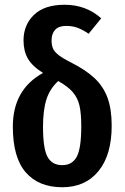

<svg xmlns="http://www.w3.org/2000/svg" viewBox="-20 -774 524 808"><path d="M450 -245Q450 -122 394.5 -54Q339 14 242 14Q143 14 88.5 -48.5Q34 -111 34 -241Q34 -397 161 -467Q115 -496 97 -528Q79 -560 79 -604Q79 -669 123 -711.5Q167 -754 252 -754Q342 -754 406 -697L353 -632Q328 -649 306.5 -657Q285 -665 259 -665Q227 -665 212 -648.5Q197 -632 197 -604Q197 -584 203 -570Q209 -556 227 -542Q245 -528 281 -510Q342 -479 378.5 -444.5Q415 -410 432.5 -362.5Q450 -315 450 -245ZM322 -242Q322 -297 314.5 -329.5Q307 -362 286.5 -386Q266 -410 225 -433Q190 -401 175.5 -356Q161 -311 161 -240Q161 -149 180 -114Q199 -79 242 -79Q284 -79 303 -114.5Q322 -150 322 -242Z"/></svg>

Font: Fira Sans Extra Condensed Medium
Style: Regular
Weight: 500
Width: 1
Designer: Carrois Corporate & Edenspiekermann AG
Foundry: Carrois Corporate GbR & Edenspiekermann AG
Version: Version 4.203